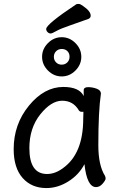

<svg xmlns="http://www.w3.org/2000/svg" viewBox="-20 -936 615 980"><path d="M220.2 -47.9Q262.2 -47.9 303.2 -79.1Q404.8 -152.8 404.8 -330.1L405.8 -365.2H397Q388.2 -365.2 382.8 -372.1Q354 -421.9 297.6 -421.9Q241.2 -421.9 185.5 -352.1Q129.9 -282.2 129.9 -180.2Q129.9 -47.9 220.2 -47.9ZM216.8 23.9Q141.1 23.9 95.5 -27.6Q49.8 -79.1 49.8 -174.8Q49.8 -301.8 127.9 -397Q206.1 -492.2 303.2 -492.2Q384.8 -492.2 407.2 -445.8V-475.1Q407.2 -491.2 429.7 -491.2Q452.1 -491.2 473.6 -483.2Q495.1 -475.1 495.1 -458Q481.9 -368.2 481.9 -194.8Q481.9 -91.8 516.1 -38.1Q519 -32.2 519 -24.2Q519 -16.1 503.9 1.5Q488.8 19 470.2 19Q423.8 19 411.1 -98.1Q382.8 -43.9 328.9 -10Q274.9 23.9 216.8 23.9ZM254.9 -646Q254.9 -628.9 266.4 -617.4Q277.8 -606 294.9 -606Q312 -606 323.5 -617.4Q335 -628.9 335 -646.5Q335 -664.1 324 -675Q313 -686 295.4 -686Q277.8 -686 266.4 -674.6Q254.9 -663.1 254.9 -646ZM365 -575.9Q335 -545.9 294.9 -545.9Q254.9 -545.9 224.9 -575.9Q194.8 -606 194.8 -646Q194.8 -686 224.9 -716.1Q254.9 -746.1 294.9 -746.1Q335 -746.1 365 -716.1Q395 -686 395 -646Q395 -606 365 -575.9ZM215.8 -788.1Q215.8 -812 369.1 -914.1Q373 -916 381.6 -916Q390.1 -916 404.8 -904.8Q442.9 -878.9 442.9 -856Q442.9 -845.2 432.1 -839.8Q382.8 -821.8 335 -805.4Q287.1 -789.1 266.6 -777.1Q246.1 -765.1 238 -765.1Q230 -765.1 222.9 -772Q215.8 -778.8 215.8 -788.1Z"/></svg>

Font: LXGW WenKai Screen
Style: Regular
Weight: 400
Designer: LXGW / Fontworks Inc.
Foundry: LXGW / Fontworks Inc.
Version: Version 1.510;January 18,2025